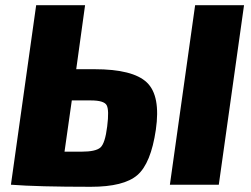

<svg xmlns="http://www.w3.org/2000/svg" viewBox="-20 -710 966 738"><path d="M273 -444H343Q491 -444 544.5 -393Q598 -342 579 -211Q560 -82 508 -37Q456 8 329 8Q124 8 22 0L119 -690H307ZM918 -690 821 0H633L730 -690ZM228 -127H293Q348 -127 366 -143Q384 -159 392 -224Q400 -287 390 -305.5Q380 -324 329 -324H256Z"/></svg>

Font: Ezarion Extra Bold
Style: Italic
Weight: 800
Italic angle: -8°
Designer: Natanael Gama
Version: Version 1.001;PS 001.001;hotconv 1.0.70;makeotf.lib2.5.58329